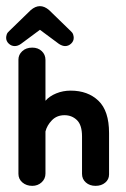

<svg xmlns="http://www.w3.org/2000/svg" viewBox="-20 -595 410 625"><path d="M85 10Q66 10 53 -1Q40 -12 40 -29V-401Q40 -417 52.5 -428.5Q65 -440 85 -440Q104 -440 116 -428.5Q128 -417 128 -400V-267Q141 -282 163 -291Q185 -300 210 -300Q266 -300 300.5 -267Q335 -234 335 -162V-27Q335 -11 322.5 -0.5Q310 10 291 10Q272 10 259.5 -1Q247 -12 247 -29V-151Q247 -188 230.5 -204Q214 -220 190 -220Q165 -220 149 -203.5Q133 -187 128 -167V-30Q128 -13 115.5 -1.5Q103 10 85 10ZM0 -472Q0 -477 2 -483Q4 -489 10 -494L80 -562Q95 -575 110 -575Q125 -575 140 -562L210 -494Q216 -489 218 -483Q220 -477 220 -472Q220 -461 211.5 -453Q203 -445 192 -445Q183 -445 172 -452L110 -498L48 -452Q38 -445 28 -445Q17 -445 8.5 -453Q0 -461 0 -472Z"/></svg>

Font: Dongle
Style: Bold
Weight: 700
Designer: Yanghee Ryu
Foundry: Yanghee Ryu
Version: Version 2.000